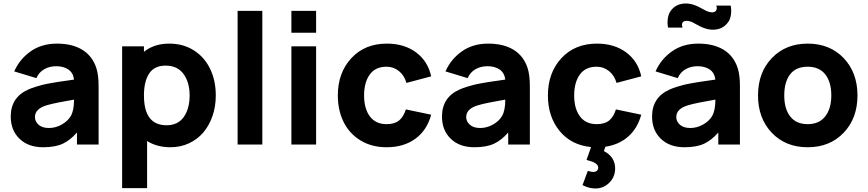

<svg xmlns="http://www.w3.org/2000/svg" viewBox="-20 -828 4974 1100"><path d="M544.9 0H420.9V-68.8Q382.3 -24.4 339.1 -4.4Q295.9 15.6 227.1 15.6Q142.1 15.6 91.8 -33Q41.5 -81.5 41.5 -160.6Q41.5 -270.5 142.6 -315.4Q160.2 -323.2 182.1 -330.1Q204.1 -336.9 220.9 -341.3Q237.8 -345.7 267.6 -351.1Q297.4 -356.4 310.5 -358.4Q323.7 -360.4 359.6 -365.5Q395.5 -370.6 404.3 -372.1Q398.9 -412.1 370.8 -430.4Q342.8 -448.7 302.2 -448.7Q263.7 -448.7 233.4 -431.4Q203.1 -414.1 188.5 -380.4L61.5 -418.9Q92.3 -488.8 155 -533.4Q217.8 -578.1 306.2 -578.1Q394.5 -578.1 452.1 -542.5Q509.8 -506.8 532.2 -437.5Q544.9 -397.5 544.9 -335.4ZM385.3 -162.6Q404.3 -195.3 404.3 -257.3Q297.9 -239.3 252 -226.1Q180.2 -206.5 180.2 -157.2Q180.2 -132.3 200.9 -113.5Q221.7 -94.7 260.3 -94.7Q298.3 -94.7 333 -114Q367.7 -133.3 385.3 -162.6Z M949.7 -578.1Q1029.3 -578.1 1090.1 -539.8Q1150.9 -501.5 1183.6 -434.1Q1216.3 -366.7 1216.3 -281.2Q1216.3 -218.3 1197.5 -163.6Q1178.7 -108.9 1145 -69.3Q1111.3 -29.8 1062.7 -7.1Q1014.2 15.6 957 15.6Q879.4 15.6 822.8 -20V250H679.7V-562.5H804.7V-531.2Q862.8 -578.1 949.7 -578.1ZM934.1 -110.4Q999.5 -110.4 1033 -158Q1066.4 -205.6 1066.4 -281.2Q1066.4 -356 1031.5 -404.1Q996.6 -452.1 928.7 -452.1Q864.7 -452.1 834.7 -407Q804.7 -361.8 804.7 -281.2Q804.7 -110.4 934.1 -110.4Z M1341.3 0H1482.9V-765.6H1341.3Z M1649.4 -765.6H1791V-640.6H1649.4ZM1649.4 -562.5V0H1791V-562.5Z M2450.2 -390.6 2308.6 -353Q2296.4 -396 2265.4 -420.9Q2234.4 -445.8 2194.8 -445.8Q2130.4 -445.8 2098.1 -400.6Q2065.9 -355.5 2065.9 -281.2Q2065.9 -205.6 2099.1 -161.1Q2132.3 -116.7 2194.8 -116.7Q2240.7 -116.7 2266.4 -137.7Q2292 -158.7 2305.2 -201.2L2450.2 -170.9Q2426.3 -81.5 2359.6 -33Q2293 15.6 2194.8 15.6Q2109.4 15.6 2045.4 -23.4Q1981.4 -62.5 1948.5 -129.4Q1915.5 -196.3 1915.5 -281.2Q1915.5 -411.1 1992.7 -494.6Q2069.8 -578.1 2196.8 -578.1Q2295.9 -578.1 2363.8 -527.8Q2431.6 -477.5 2450.2 -390.6Z M3015.6 0H2891.6V-68.8Q2853 -24.4 2809.8 -4.4Q2766.6 15.6 2697.8 15.6Q2612.8 15.6 2562.5 -33Q2512.2 -81.5 2512.2 -160.6Q2512.2 -270.5 2613.3 -315.4Q2630.9 -323.2 2652.8 -330.1Q2674.8 -336.9 2691.7 -341.3Q2708.5 -345.7 2738.3 -351.1Q2768.1 -356.4 2781.2 -358.4Q2794.4 -360.4 2830.3 -365.5Q2866.2 -370.6 2875 -372.1Q2869.6 -412.1 2841.6 -430.4Q2813.5 -448.7 2772.9 -448.7Q2734.4 -448.7 2704.1 -431.4Q2673.8 -414.1 2659.2 -380.4L2532.2 -418.9Q2563 -488.8 2625.7 -533.4Q2688.5 -578.1 2776.9 -578.1Q2865.2 -578.1 2922.9 -542.5Q2980.5 -506.8 3002.9 -437.5Q3015.6 -397.5 3015.6 -335.4ZM2856 -162.6Q2875 -195.3 2875 -257.3Q2768.6 -239.3 2722.7 -226.1Q2650.9 -206.5 2650.9 -157.2Q2650.9 -132.3 2671.6 -113.5Q2692.4 -94.7 2731 -94.7Q2769 -94.7 2803.7 -114Q2838.4 -133.3 2856 -162.6Z M3398.4 -116.7Q3444.3 -116.7 3470 -137.7Q3495.6 -158.7 3508.8 -201.2L3653.8 -170.9Q3632.8 -93.3 3579.6 -46.1Q3526.4 1 3448.2 12.7L3439.9 37.6Q3473.1 54.2 3490.2 82.5Q3505.9 109.4 3504.2 143.1Q3502.4 176.8 3484.9 202.1Q3465.8 229 3438 241.9Q3410.2 254.9 3377.4 251Q3347.7 248.5 3317.4 232.4L3347.7 150.9Q3367.2 157.2 3378.9 157.2Q3395.5 157.2 3402.8 147Q3409.2 137.7 3406.7 127Q3404.3 116.7 3393.3 108.9Q3382.3 101.1 3372.3 97.9Q3362.3 94.7 3340.3 88.4L3366.2 14.6Q3251.5 2.9 3185.3 -78.6Q3119.1 -160.2 3119.1 -281.2Q3119.1 -411.1 3196.3 -494.6Q3273.4 -578.1 3400.4 -578.1Q3499.5 -578.1 3567.4 -527.8Q3635.3 -477.5 3653.8 -390.6L3512.2 -353Q3500 -396 3469 -420.9Q3438 -445.8 3398.4 -445.8Q3334 -445.8 3301.8 -400.6Q3269.5 -355.5 3269.5 -281.2Q3269.5 -205.6 3302.7 -161.1Q3335.9 -116.7 3398.4 -116.7Z M4166 -795.9Q4170.9 -774.4 4168.2 -749Q4165.5 -723.6 4155.8 -707.5Q4133.3 -671.4 4095.2 -661.6Q4045.9 -648.9 3988.8 -678.2Q3982.4 -681.2 3969.7 -688.2Q3957 -695.3 3949.5 -699.2Q3941.9 -703.1 3931.2 -706.1Q3920.4 -709 3911.6 -708.5Q3878.9 -706.1 3890.1 -669.9H3807.6Q3802.7 -691.4 3805.4 -716.6Q3808.1 -741.7 3817.9 -758.3Q3839.4 -794.4 3878.4 -804.2Q3927.7 -816.9 3984.9 -787.6Q3990.7 -784.7 4003.7 -777.6Q4016.6 -770.5 4024.4 -766.6Q4032.2 -762.7 4043 -759.8Q4053.7 -756.8 4063 -757.3Q4079.1 -758.8 4084.2 -770.5Q4089.4 -782.2 4083.5 -795.9ZM4219.2 0H4095.2V-68.8Q4056.6 -24.4 4013.4 -4.4Q3970.2 15.6 3901.4 15.6Q3816.4 15.6 3766.1 -33Q3715.8 -81.5 3715.8 -160.6Q3715.8 -270.5 3816.9 -315.4Q3834.5 -323.2 3856.4 -330.1Q3878.4 -336.9 3895.3 -341.3Q3912.1 -345.7 3941.9 -351.1Q3971.7 -356.4 3984.9 -358.4Q3998 -360.4 4033.9 -365.5Q4069.8 -370.6 4078.6 -372.1Q4073.2 -412.1 4045.2 -430.4Q4017.1 -448.7 3976.6 -448.7Q3938 -448.7 3907.7 -431.4Q3877.4 -414.1 3862.8 -380.4L3735.8 -418.9Q3766.6 -488.8 3829.3 -533.4Q3892.1 -578.1 3980.5 -578.1Q4068.8 -578.1 4126.5 -542.5Q4184.1 -506.8 4206.5 -437.5Q4219.2 -397.5 4219.2 -335.4ZM4059.6 -162.6Q4078.6 -195.3 4078.6 -257.3Q3972.2 -239.3 3926.3 -226.1Q3854.5 -206.5 3854.5 -157.2Q3854.5 -132.3 3875.2 -113.5Q3896 -94.7 3934.6 -94.7Q3972.7 -94.7 4007.3 -114Q4042 -133.3 4059.6 -162.6Z M4607.4 15.6Q4480.5 15.6 4401.6 -67.4Q4322.8 -150.4 4322.8 -281.2Q4322.8 -413.1 4402.3 -495.6Q4481.9 -578.1 4607.4 -578.1Q4734.4 -578.1 4813.5 -495.1Q4892.6 -412.1 4892.6 -281.2Q4892.6 -149.9 4813.2 -67.1Q4733.9 15.6 4607.4 15.6ZM4742.7 -281.2Q4742.7 -357.9 4708 -401.9Q4673.3 -445.8 4607.4 -445.8Q4540 -445.8 4506.6 -401.9Q4473.1 -357.9 4473.1 -281.2Q4473.1 -204.1 4507.6 -160.4Q4542 -116.7 4607.4 -116.7Q4673.3 -116.7 4708 -161.4Q4742.7 -206.1 4742.7 -281.2Z"/></svg>

Font: Manrope3 ExtraBold
Style: Bold
Weight: 800
Width: 4
Designer: Mikhail Sharanda
Foundry: Mikhail Sharanda
Version: Version 3.000;PS 003.000;hotconv 1.0.88;makeotf.lib2.5.64775